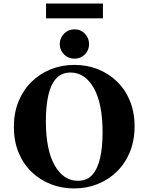

<svg xmlns="http://www.w3.org/2000/svg" viewBox="-20 -1045 835 1080"><path d="M398 -680Q469 -680 530 -656Q591 -632 638 -586.5Q685 -541 711 -477Q737 -413 737 -334Q737 -255 711 -191Q685 -127 638.5 -81Q592 -35 530 -10Q468 15 397 15Q327 15 265.5 -9Q204 -33 157 -78.5Q110 -124 84 -188Q58 -252 58 -331Q58 -410 84 -474Q110 -538 156.5 -584Q203 -630 265 -655Q327 -680 398 -680ZM418 -28Q470 -28 500 -62.5Q530 -97 543.5 -158Q557 -219 557 -300Q557 -463 507.5 -550Q458 -637 377 -637Q326 -637 295.5 -603Q265 -569 251.5 -507.5Q238 -446 238 -365Q238 -202 287.5 -115Q337 -28 418 -28ZM399 -715Q364 -715 340 -739Q316 -763 316 -797Q316 -831 340 -855.5Q364 -880 399 -880Q434 -880 457.5 -855.5Q481 -831 481 -797Q481 -763 457.5 -739Q434 -715 399 -715ZM239 -1025H559V-942H239Z"/></svg>

Font: Bona Nova
Style: Bold
Weight: 700
Designer: Mateusz Machalski
Foundry: Capitalics
Version: Version 4.001; ttfautohint (v1.8.3)